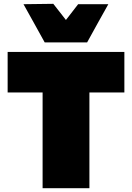

<svg xmlns="http://www.w3.org/2000/svg" viewBox="-20 -985 691 1005"><path d="M203 0Q203 -55.5 203 -108.2Q203 -161 203 -229V-434Q203 -505.5 203 -560.5Q203 -615.5 203 -673L294 -501H189Q136.5 -501 96.2 -501Q56 -501 20 -501V-713H631V-501Q595 -501 554.8 -501Q514.5 -501 462 -501H357L448 -673Q448 -615.5 448 -560.5Q448 -505.5 448 -434V-229Q448 -161 448 -108.2Q448 -55.5 448 0ZM214 -763Q186 -814 158 -864.2Q130 -914.5 103 -963L259 -965Q281.5 -936 304.8 -906.5Q328 -877 351 -847H299Q322 -876.5 344.8 -905.8Q367.5 -935 389 -963H547Q519.5 -914.5 491.8 -864.2Q464 -814 436 -763Z"/></svg>

Font: Commissioner Thin Black
Style: Regular
Weight: 900
Version: Version 1.000